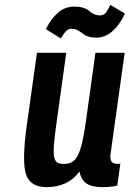

<svg xmlns="http://www.w3.org/2000/svg" viewBox="-20 -760 534 790"><path d="M306.9 -54.3Q314 -19.9 336.1 -4.9Q358.1 10 403.3 10Q417.1 10 431.1 8.6Q445 7.3 462.6 3.9L475.3 -87.1Q468.1 -85.6 464.7 -85.6Q445.1 -85.6 438.4 -95.9Q431.7 -106.3 435.1 -127.9L493 -542.7H372.7L333 -257.3Q325.6 -205.1 317.6 -171.9Q309.7 -138.6 299.5 -119.3Q289.3 -100 275.5 -92.8Q261.7 -85.6 241.9 -85.6Q224.9 -85.6 215.3 -91.6Q205.7 -97.6 202.5 -116.4Q199.3 -135.1 202.4 -169.6Q205.4 -204 213.4 -260.9L252.6 -542.7H132L90.3 -244.7Q69.7 -96.9 86.8 -43.4Q103.9 10 172.3 10Q215.6 10 250 -6.3Q284.4 -22.6 306.9 -54.3ZM230.4 -601.7Q240.3 -619.3 250.4 -630.5Q260.4 -641.7 274.6 -641.7Q296.3 -641.7 318.1 -623.4Q340 -605 376.6 -605Q411.1 -605 440.9 -630.1Q470.7 -655.1 494.3 -704L433.7 -740.1Q426.6 -723.1 417.1 -709.9Q407.6 -696.6 390.6 -696.6Q368.1 -696.6 347 -714.7Q325.9 -732.9 286.4 -732.9Q247.6 -732.9 218.9 -708Q190.1 -683.1 168.7 -640Z"/></svg>

Font: Secuela ExtLt
Style: Italic
Weight: 200
Italic angle: -8°
Designer: Fernando Haro
Foundry: deFharo
Version: Version 1.704